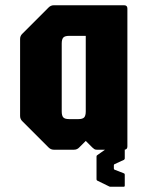

<svg xmlns="http://www.w3.org/2000/svg" viewBox="-20 -570 562 731"><path d="M185 0Q173.5 0 165 -8.5L65 -108.5Q56.5 -116.5 56.5 -128.5V-421.5Q56.5 -433.5 65 -441.5L165 -541.5Q173.5 -550 185 -550H452.5Q465 -550 465 -537.5V-12.5Q465 0 452.5 0H348.5Q342 0 338.8 -2.5Q335.5 -5 331.5 -8.5L306.5 -33.5L281.5 -8.5Q273.5 0 261.5 0ZM243.5 -116.5H278.5Q294.5 -116.5 300.5 -123Q306.5 -129.5 306.5 -146V-433.5H243.5Q227 -433.5 221 -427Q215 -420.5 215 -404V-146Q215 -129.5 221 -123Q227 -116.5 243.5 -116.5ZM401 141Q397.5 141 396 140L350 117.5Q347.5 116 347.5 112.5V26Q347.5 22 350 21L396 -11.5Q397.5 -12.5 401 -12.5H451Q455 -12.5 455 -8.5V33.5Q455 36 452 38.5L416 55Q413.5 56.5 413.5 59V71.5Q413.5 74.5 416 76L452 90Q455 91 455 95V136.5Q455 141 451 141Z"/></svg>

Font: Jaro
Style: Regular
Weight: 400
Designer: Agyei Archer, Celine Hurka, Mirko Velimirović
Version: Version 1.000